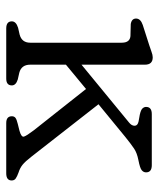

<svg xmlns="http://www.w3.org/2000/svg" viewBox="33 -543 510 616"><g transform="rotate(90 288.0 -235.0)"><path d="M71.5 0Q48.5 0 48.5 -18Q48.5 -31.5 69 -38L91 -43Q117 -50 117 -77V-370.5Q117 -396.5 96 -398.5L57 -399.5Q39.5 -402.5 39.5 -416.5Q39.5 -431 60 -438L125.5 -459Q136.5 -462.5 146.5 -466.2Q156.5 -470 164 -470Q187.5 -470 187.5 -445V-241.5L372.5 -393.5Q383.5 -402 383.5 -411.8Q383.5 -421.5 370 -424.5L348 -428.5Q332.5 -432 327.8 -437.2Q323 -442.5 323 -448.5Q323 -467 346 -467H510Q533 -467 533 -448.5Q533 -440.5 526.2 -434.8Q519.5 -429 493.5 -424Q470.5 -419.5 456.8 -410.2Q443 -401 420 -382.5L314.5 -296L482.5 -81Q498 -61 508.5 -52.5Q519 -44 533.5 -39.5Q546 -35 552.5 -30.5Q559 -26 559 -17.5Q559 0 536 0H375Q353 0 353 -18Q353 -25.5 358 -29.5Q363 -33.5 377.5 -37L399.5 -42.5Q421 -48.5 418.2 -57Q415.5 -65.5 398 -88.5L265.5 -256L187.5 -191.5V-77Q187.5 -49 213 -42L235 -37Q254 -31 254 -18Q254 0 232 0Z"/></g></svg>

Font: Fraunces 9pt S100 Light
Style: Regular
Weight: 300
Version: Version 1.000; ttfautohint (v1.8.3)